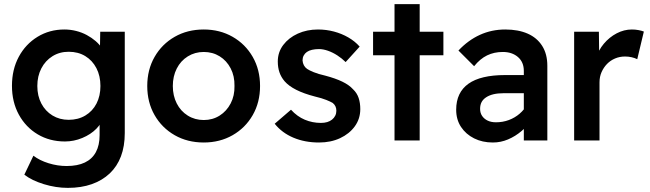

<svg xmlns="http://www.w3.org/2000/svg" viewBox="-20 -681 3153 931"><path d="M309 230Q251 230 192.5 212Q134 194 98 166L142 74Q172 97 215.5 110.5Q259 124 303 124Q356 124 391.5 107Q427 90 445 56.5Q463 23 463 -26V-123L480 -116Q475 -85 447.5 -57Q420 -29 379 -12Q338 5 295 5Q221 5 163 -29.5Q105 -64 71.5 -125Q38 -186 38 -265Q38 -344 71 -405.5Q104 -467 162 -502.5Q220 -538 292 -538Q321 -538 349 -531Q377 -524 401 -511Q425 -498 443.5 -482Q462 -466 474 -448Q486 -430 489 -414L464 -405L466 -527H585V-36Q585 28 566.5 77Q548 126 512 160Q476 194 425 212Q374 230 309 230ZM313 -100Q359 -100 394 -121Q429 -142 448 -179Q467 -216 467 -264Q467 -313 447.5 -350.5Q428 -388 393.5 -409Q359 -430 313 -430Q269 -430 234.5 -408.5Q200 -387 180.5 -349.5Q161 -312 161 -264Q161 -216 180.5 -179Q200 -142 234.5 -121Q269 -100 313 -100Z M968 10Q889 10 827 -25.5Q765 -61 729.5 -123Q694 -185 694 -264Q694 -343 729.5 -405Q765 -467 827 -502.5Q889 -538 968 -538Q1046 -538 1108 -502.5Q1170 -467 1205.5 -405Q1241 -343 1241 -264Q1241 -185 1205.5 -123Q1170 -61 1108 -25.5Q1046 10 968 10ZM968 -99Q1011 -99 1045 -120.5Q1079 -142 1098.5 -179.5Q1118 -217 1117 -264Q1118 -312 1098.5 -349.5Q1079 -387 1045 -408Q1011 -429 968 -429Q925 -429 890.5 -407.5Q856 -386 837 -348.5Q818 -311 818 -264Q818 -217 837 -179.5Q856 -142 890.5 -120.5Q925 -99 968 -99Z M1527 10Q1458 10 1402.5 -13.5Q1347 -37 1312 -81L1391 -149Q1421 -116 1458 -100.5Q1495 -85 1536 -85Q1553 -85 1566.5 -89Q1580 -93 1590 -101Q1600 -109 1605.5 -120Q1611 -131 1611 -144Q1611 -168 1593 -182Q1583 -188 1562 -196.5Q1541 -205 1507 -213Q1453 -227 1416.5 -245.5Q1380 -264 1360 -287Q1343 -307 1335 -330.5Q1327 -354 1327 -383Q1327 -428 1353.5 -463Q1380 -498 1424 -518Q1468 -538 1522 -538Q1562 -538 1599.5 -528Q1637 -518 1669 -499.5Q1701 -481 1724 -455L1656 -380Q1638 -398 1615.5 -412.5Q1593 -427 1570 -435Q1547 -443 1527 -443Q1508 -443 1493 -439.5Q1478 -436 1468 -429Q1458 -422 1452.5 -411.5Q1447 -401 1447 -388Q1448 -375 1453.5 -364.5Q1459 -354 1469 -347Q1479 -340 1501 -331Q1523 -322 1558 -314Q1607 -301 1640 -285Q1673 -269 1692 -248Q1711 -230 1719 -206Q1727 -182 1727 -152Q1727 -105 1700.5 -68.5Q1674 -32 1629 -11Q1584 10 1527 10Z M1893 0V-661H2015V0ZM1789 -413V-527H2130V-413Z M2520 0V-337Q2520 -380 2491.5 -404.5Q2463 -429 2418 -429Q2376 -429 2342 -412.5Q2308 -396 2279 -360L2203 -436Q2250 -486 2307 -512Q2364 -538 2430 -538Q2493 -538 2538.5 -518Q2584 -498 2609 -458.5Q2634 -419 2634 -362V0ZM2370 10Q2319 10 2279 -10Q2239 -30 2215.5 -65.5Q2192 -101 2192 -149Q2192 -191 2207 -222.5Q2222 -254 2251.5 -275Q2281 -296 2325.5 -306.5Q2370 -317 2428 -317H2579L2570 -229H2421Q2394 -229 2373 -224Q2352 -219 2337 -209Q2322 -199 2315 -185.5Q2308 -172 2308 -153Q2308 -133 2318 -118.5Q2328 -104 2345 -96Q2362 -88 2385 -88Q2418 -88 2447.5 -99Q2477 -110 2500 -130Q2523 -150 2536 -175L2561 -107Q2540 -72 2509.5 -46Q2479 -20 2443.5 -5Q2408 10 2370 10Z M2764 0V-527H2884L2886 -359L2870 -397Q2881 -437 2908 -469Q2935 -501 2970.5 -519.5Q3006 -538 3044 -538Q3061 -538 3076.5 -535Q3092 -532 3102 -528L3070 -394Q3058 -400 3042.5 -403.5Q3027 -407 3011 -407Q2985 -407 2962.5 -397.5Q2940 -388 2923.5 -371Q2907 -354 2897 -331.5Q2887 -309 2887 -282V0Z"/></svg>

Font: Readex Pro Medium
Style: Regular
Weight: 500
Designer: Bonnie Shaver-Troup, Thomas Jockin
Foundry: Lexend
Version: Version 1.204